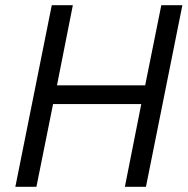

<svg xmlns="http://www.w3.org/2000/svg" viewBox="-20 -718 724 738"><path d="M460 0 523 -318H184L120 0H39L179 -698H260L199 -390H538L600 -698H681L541 0Z"/></svg>

Font: IBM Plex Sans
Style: Italic
Weight: 400
Italic angle: -11.31°
Designer: Mike Abbink, Paul van der Laan, Pieter van Rosmalen
Foundry: Bold Monday
Version: Version 3.201